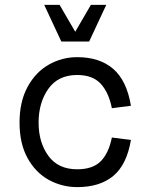

<svg xmlns="http://www.w3.org/2000/svg" viewBox="-20 -750 616 786"><path d="M161 -730H224L288 -620L352 -730H415L345 -580H231ZM60 -248Q60 -334 93 -394.5Q126 -455 180 -485.5Q234 -516 296 -516Q388 -516 443.5 -468Q499 -420 516 -317L438 -307Q425 -372 392 -407.5Q359 -443 296 -443Q218 -443 178 -386.5Q138 -330 138 -248Q138 -167 178 -112Q218 -57 296 -57Q360 -57 392.5 -90Q425 -123 438 -187L516 -177Q499 -76 444 -30Q389 16 296 16Q234 16 180 -13.5Q126 -43 93 -102.5Q60 -162 60 -248Z"/></svg>

Font: Uncut Sans VF
Style: Regular
Weight: 400
Designer: Kasper Nordkvist
Foundry: Uncut Type
Version: Version 1.100;FEAKit 1.0